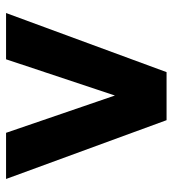

<svg xmlns="http://www.w3.org/2000/svg" viewBox="12 -582 570 634"><g transform="rotate(-90 297.0 -265.0)"><path d="M375.8 0H217.2L23 -530H175.4L319 -111H278.8L418.2 -530H571Z"/></g></svg>

Font: Be Vietnam Pro Variable Thin
Style: Regular
Weight: 100
Designer: Lam Bao, Tony Le, Vietanh Nguyen
Foundry: Yellow Type Foundry
Version: Version 1.002